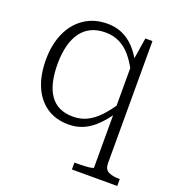

<svg xmlns="http://www.w3.org/2000/svg" viewBox="-138 -657 908 991"><g transform="rotate(20 315.5 -162.0)"><path d="M368 223V185H395Q410 185 427.5 184Q445 183 458.5 180.5Q472 178 472 175V-410L473 -416L493 -542H532V129Q532 162 554 173.5Q576 185 614 185H617V223ZM285 -547Q329 -547 365.5 -531Q402 -515 431 -485Q460 -455 484 -411L480 -357Q457 -402 430 -434Q403 -466 368.5 -483.5Q334 -501 290 -501Q246 -501 213 -485.5Q180 -470 157.5 -439.5Q135 -409 123.5 -364.5Q112 -320 112 -264Q112 -209 122 -166.5Q132 -124 152.5 -94.5Q173 -65 204.5 -50Q236 -35 279 -35Q321 -35 355.5 -52Q390 -69 420.5 -101Q451 -133 480 -177L483 -128Q453 -84 420.5 -52.5Q388 -21 351.5 -5Q315 11 271 11Q200 11 150 -23.5Q100 -58 74 -119.5Q48 -181 48 -264Q48 -347 76.5 -411Q105 -475 158.5 -511Q212 -547 285 -547Z"/></g></svg>

Font: Roboto Serif 20pt ExtraLight
Style: Regular
Weight: 250
Version: Version 1.008